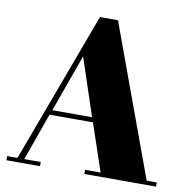

<svg xmlns="http://www.w3.org/2000/svg" viewBox="-79 -784 852 862"><g transform="rotate(10 347.0 -353.0)"><path d="M361 -19C361 -19 361 0 361 0C361 0 688 0 688 0C688 0 688 -19 688 -19C688 -19 642 -19 642 -19C642 -19 390 -706 390 -706C390 -706 308 -706 308 -706C308 -706 53 -19 53 -19C53 -19 6 -19 6 -19C6 -19 6 0 6 0C6 0 159 0 159 0C159 0 159 -19 159 -19C159 -19 84 -19 84 -19C84 -19 161 -235 161 -235C161 -235 359 -235 359 -235C359 -235 432 -19 432 -19C432 -19 361 -19 361 -19ZM351 -257C351 -257 170 -257 170 -257C170 -257 264 -519 264 -519C264 -519 351 -257 351 -257Z"/></g></svg>

Font: Abril Fatface Utterance
Style: Regular
Weight: 500
Designer: Veronika Burian, Jos Scaglione
Foundry: TypeTogether
Version: ""